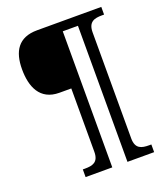

<svg xmlns="http://www.w3.org/2000/svg" viewBox="-156 -865 932 1082"><g transform="rotate(-20 310.0 -324.5)"><path d="M169 111H329V-705H420V111H580V65H567C522 65 485 57 485 -6V-642C485 -705 522 -714 567 -714H580V-760H195C82 -760 40 -689 40 -582C40 -478 76 -386 193 -386H264V-6C264 57 227 65 182 65H169Z"/></g></svg>

Font: Noto Naskh Arabic UI Medium
Style: Regular
Weight: 500
Designer: Monotype Design Team, David Williams, Mohamad Dakak and Nizar Qandah
Foundry: Monotype Imaging Inc.
Version: Version 2.014